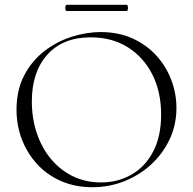

<svg xmlns="http://www.w3.org/2000/svg" viewBox="-20 -770 806 802"><path d="M366 12Q294 12 235.5 -13.5Q177 -39 135.5 -84Q94 -129 71.5 -187.5Q49 -246 49 -312Q49 -393 80.5 -454Q112 -515 164 -555.5Q216 -596 278 -616Q340 -636 401 -636Q475 -636 533.5 -609.5Q592 -583 633 -538Q674 -493 695.5 -436Q717 -379 717 -319Q717 -249 689 -189Q661 -129 612.5 -84Q564 -39 500.5 -13.5Q437 12 366 12ZM402 -8Q472 -8 529 -40.5Q586 -73 619.5 -136.5Q653 -200 653 -291Q653 -386 616.5 -458.5Q580 -531 514 -572.5Q448 -614 359 -614Q243 -614 178 -542Q113 -470 113 -346Q113 -276 133.5 -214.5Q154 -153 192.5 -106.5Q231 -60 284 -34Q337 -8 402 -8ZM258 -724Q255 -724 253.5 -730.5Q252 -737 253.5 -743.5Q255 -750 258 -750H509Q513 -750 514 -743.5Q515 -737 514 -730.5Q513 -724 509 -724Z"/></svg>

Font: Cormorant Infant Light
Style: Regular
Weight: 300
Designer: Christian Thalmann (Catharsis Fonts)
Foundry: Catharsis Fonts
Version: Version 4.001